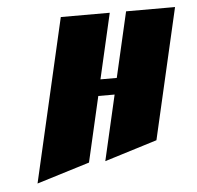

<svg xmlns="http://www.w3.org/2000/svg" viewBox="-42 -543 600 586"><g transform="rotate(-5 257.5 -250.0)"><path d="M165 -500H315L269 -300H319L365 -500H515L423 -100L262 -50L308 -250H258L212 -50L50 0Z"/></g></svg>

Font: SOV_Meka
Style: Italic
Weight: 400
Italic angle: -13°
Version: Version 1.00